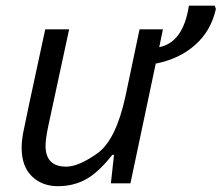

<svg xmlns="http://www.w3.org/2000/svg" viewBox="-20 -637 770 667"><path d="M138.2 -130.9Q138.2 -58.1 210 -58.1Q252.9 -58.1 317.9 -104Q382.8 -149.9 416 -303.2L464.8 -535.2H545.9L533.2 -473.1Q616.7 -489.7 636.2 -617.2H726.1L730 -606Q713.4 -530.3 658.2 -481.2Q603 -432.1 521 -416L433.1 0H365.2L376 -99.1H370.1Q322.3 -38.1 278.8 -14.2Q235.4 9.8 180.7 9.8Q126 9.8 90.6 -24.7Q55.2 -59.1 55.2 -124Q55.2 -145.5 59.6 -171.4Q64 -197.3 137.2 -535.2H220.2L147 -195.8Q138.2 -152.3 138.2 -130.9Z"/></svg>

Font: OpenSans-Italic
Style: Italic
Weight: 400
Italic angle: -12°
Foundry: Ascender Corporation
Version: Version 1.10